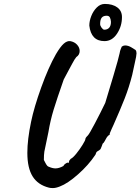

<svg xmlns="http://www.w3.org/2000/svg" viewBox="-20 -894 714 976"><path d="M119 -117Q119 -184 138 -275Q153 -348 189.5 -449.5Q226 -551 264 -618Q287 -657 304 -672Q321 -687 337 -685Q359 -681 372 -666.5Q385 -652 385 -635Q385 -615 368 -604Q360 -595 346 -568.5Q332 -542 328 -535L304 -490Q269 -390 252.5 -336Q236 -282 226 -222Q208 -139 205.5 -123.5Q203 -108 203 -81Q206 -75 211 -65.5Q216 -56 220 -51.5Q224 -47 229 -46Q247 -38 262 -38Q280 -38 302 -50Q306 -58 313.5 -62.5Q321 -67 323 -68Q325 -65 326 -65Q329 -65 331 -72V-73Q331 -78 340 -87Q350 -91 367.5 -112.5Q385 -134 399.5 -157.5Q414 -181 414 -187Q414 -192 419.5 -198Q425 -204 427 -206Q434 -213 462.5 -267Q491 -321 515 -371Q530 -420 556.5 -509Q583 -598 588 -623Q590 -636 594 -645Q598 -654 599 -657Q607 -663 616 -663Q632 -663 649 -652.5Q666 -642 669 -640Q674 -634 674 -623Q674 -611 665 -573Q660 -553 652 -513Q636 -450 614 -394Q592 -338 557 -259Q553 -250 548 -239.5Q543 -229 538 -216V-210Q526 -203 519 -189Q516 -184 511.5 -175.5Q507 -167 502 -164Q499 -155 496.5 -149Q494 -143 493 -141Q492 -135 484 -130Q476 -125 474 -124Q470 -122 468 -115Q466 -108 464 -106Q430 -55 377 -8Q324 39 284 54Q264 62 249 62Q236 62 229 60Q173 46 146 3Q119 -40 119 -117ZM434 -764Q434 -787 444 -812.5Q454 -838 472 -856Q490 -874 513 -874Q552 -874 576 -856.5Q600 -839 600 -807Q600 -761 575 -723Q550 -685 511 -685Q443 -685 434 -764ZM544 -783Q543 -797 538.5 -805.5Q534 -814 522 -814Q505 -814 497 -804Q489 -794 489 -772Q489 -763 496.5 -753Q504 -743 510 -743Q526 -743 535 -753Q544 -763 544 -783Z"/></svg>

Font: Caveat
Style: Bold
Weight: 700
Designer: Pablo Impallari
Foundry: Pablo Impallari
Version: Version 1.500; ttfautohint (v1.6)